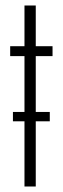

<svg xmlns="http://www.w3.org/2000/svg" viewBox="-20 -678 228 698"><path d="M171 -474H110V-271H161V-237H110V0H69V-237H27V-271H69V-474H17V-510H69V-658H110V-510H171Z"/></svg>

Font: Saira Ultra Condensed ExLight
Style: Regular
Weight: 200
Width: 1
Designer: Hector Gatti with collaboration of the Omnibus-Type team
Foundry: Omnibus-Type
Version: Version 1.001; ttfautohint (v1.8)